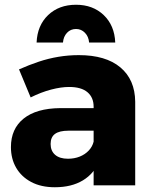

<svg xmlns="http://www.w3.org/2000/svg" viewBox="-20 -780 641 808"><path d="M268 -230Q230 -230 211.5 -216.5Q193 -203 193 -174Q193 -145 212 -128.5Q231 -112 266 -112Q293 -112 315.5 -121Q338 -130 353.5 -146.5Q369 -163 374 -184L399 -105Q377 -50 329 -21Q281 8 211 8Q153 8 111.5 -14Q70 -36 48 -74Q26 -112 26 -161Q26 -238 79.5 -281Q133 -324 233 -325H391V-230ZM374 -331Q374 -370 348 -392Q322 -414 271 -414Q237 -414 195 -403Q153 -392 109 -370L60 -488Q103 -507 143.5 -520.5Q184 -534 226 -541Q268 -548 312 -548Q425 -548 486.5 -496.5Q548 -445 549 -352V0H374ZM245 -601H134Q137 -673 182.5 -716.5Q228 -760 300 -760Q371 -760 416.5 -716.5Q462 -673 465 -601H355Q353 -626 337.5 -642Q322 -658 300 -658Q277 -658 262 -642Q247 -626 245 -601Z"/></svg>

Font: Alexandria
Style: Bold
Weight: 700
Designer: Mohamed Gaber
Foundry: Kief Type Foundry
Version: Version 5.100